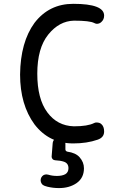

<svg xmlns="http://www.w3.org/2000/svg" viewBox="-20 -735 640 1004"><path d="M363 15Q237 15 160.5 -84.5Q85 -187.5 85 -345.5Q87 -515 160.5 -615.5Q237 -715 363 -715Q524.5 -715 524.5 -653.5Q524.5 -632.5 509.5 -619.5Q500 -610.5 486 -610.5Q481 -610.5 473 -614.5Q450 -627 366.5 -627Q289.5 -625 232.5 -554.5Q175 -483.5 175 -349.5Q175 -218 227.5 -147.5Q279.5 -77 366.5 -74.5Q438.5 -74.5 472 -91.5Q477.5 -94.5 484 -94.5Q501 -94.5 509.5 -86.5Q524.5 -74 524.5 -47.5Q524.5 -16 490.5 -4.5Q434.5 15 363 15ZM289 248.5Q273.5 248.5 258.2 246.8Q243 245 228.5 241.5L213.5 237Q203.5 233.5 198 225.5Q192.5 217.5 192.5 208Q192.5 200 196 193Q205 177 223 177Q228 177 232.5 178.5Q253.5 185 278 185Q304.5 185 321.5 176Q338 166 338 144.5Q338 118.5 314 110.5Q296 104.5 268 103Q260 102.5 255 97Q250 91.5 250 84L255.5 14Q256.5 1 266.2 -7.8Q276 -16.5 288.5 -16.5Q302.5 -16.5 312.2 -6.8Q322 3 322 17V46.5Q322 51 325 54Q328 57 332 58Q375.5 64 396 87Q419 113 419 145Q419 195.5 380.5 222.5Q342.5 248.5 289 248.5Z"/></svg>

Font: Maple Mono SC NF
Style: Regular
Weight: 400
Designer: subframe7536
Version: Version 4.2; ttfautohint (v1.8.4.7-5d5b-dirty);Nerd Fonts 6.